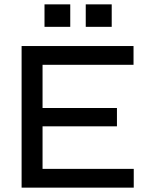

<svg xmlns="http://www.w3.org/2000/svg" viewBox="-20 -860 693 880"><path d="M175 -281V-86H593V0H79V-649H592V-563H175V-365H516V-281ZM302 -840V-737H184V-840ZM492 -840V-737H373V-840Z"/></svg>

Font: Syne Medium
Style: Regular
Weight: 500
Designer: Lucas Descroix
Foundry: Bonjour Monde
Version: Version 2.200; ttfautohint (v1.8.4)